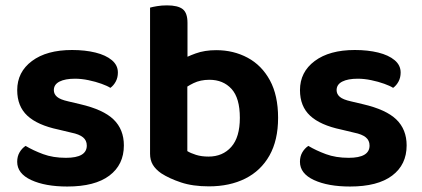

<svg xmlns="http://www.w3.org/2000/svg" viewBox="-20 -679 1570 715"><path d="M441.3 -137.5Q441.3 -65.6 387.3 -25Q333.4 15.6 230.5 15.6Q148.6 15.6 96.3 -8.5Q44 -32.7 44 -76.5Q44 -96.4 52.8 -111.6Q61.6 -126.7 75.3 -135.7Q103.6 -118.7 140.6 -105Q177.6 -91.3 225.6 -91.3Q303.2 -91.3 303.2 -136.9Q303.2 -156 289.3 -167.5Q275.4 -179.1 245.4 -185.1L197.4 -196.6Q119.9 -212.9 82 -248Q44.1 -283.1 44.1 -343.3Q44.1 -410.9 99 -451.8Q153.8 -492.8 248.4 -492.8Q296.8 -492.8 335.4 -483.3Q374 -473.8 396.5 -455Q419 -436.2 419 -409Q419 -390 411.1 -375.4Q403.3 -360.8 391 -351.8Q379.7 -359.2 357.9 -367Q336.1 -374.9 309.7 -380.4Q283.4 -385.9 259.4 -385.9Q222.6 -385.9 201.6 -375.2Q180.5 -364.4 180.5 -343.3Q180.5 -328.6 192.4 -318.4Q204.2 -308.1 234.3 -301.5L278.2 -291.1Q364.7 -271.1 403 -234Q441.3 -196.8 441.3 -137.5Z M785.1 -492.2Q849.7 -492.2 902.2 -464Q954.6 -435.9 985.1 -379.9Q1015.6 -323.9 1015.6 -240.2Q1015.6 -156.9 983.5 -99.9Q951.3 -43 893.4 -14Q835.4 15 757.9 15Q697.6 15 653.9 0.3Q610.1 -14.3 580.4 -33.6Q559.4 -48.2 549.1 -65.5Q538.8 -82.8 538.8 -106.4V-425.6H677.6V-116.3Q689.9 -108.6 710 -102.3Q730.1 -95.9 756.5 -95.9Q809.4 -95.9 841.3 -132Q873.2 -168 873.2 -240.2Q873.2 -314.1 842.1 -348Q811 -381.9 759.9 -381.9Q726.5 -381.9 700.7 -369.4Q675 -356.9 657 -341.5L651.9 -454Q674.6 -467.7 708.3 -479.9Q742 -492.2 785.1 -492.2ZM678.2 -393.1H538.8V-650.6Q547.8 -653.3 564.9 -656.1Q582 -659 601.9 -659Q642 -659 660.1 -645.2Q678.2 -631.4 678.2 -593.9Z M1494.3 -137.5Q1494.3 -65.6 1440.3 -25Q1386.4 15.6 1283.5 15.6Q1201.6 15.6 1149.3 -8.5Q1097 -32.7 1097 -76.5Q1097 -96.4 1105.8 -111.6Q1114.6 -126.7 1128.3 -135.7Q1156.6 -118.7 1193.6 -105Q1230.6 -91.3 1278.6 -91.3Q1356.2 -91.3 1356.2 -136.9Q1356.2 -156 1342.3 -167.5Q1328.4 -179.1 1298.4 -185.1L1250.4 -196.6Q1172.9 -212.9 1135 -248Q1097.1 -283.1 1097.1 -343.3Q1097.1 -410.9 1152 -451.8Q1206.8 -492.8 1301.4 -492.8Q1349.8 -492.8 1388.4 -483.3Q1427 -473.8 1449.5 -455Q1472 -436.2 1472 -409Q1472 -390 1464.1 -375.4Q1456.3 -360.8 1444 -351.8Q1432.7 -359.2 1410.9 -367Q1389.1 -374.9 1362.7 -380.4Q1336.4 -385.9 1312.4 -385.9Q1275.6 -385.9 1254.6 -375.2Q1233.5 -364.4 1233.5 -343.3Q1233.5 -328.6 1245.4 -318.4Q1257.2 -308.1 1287.3 -301.5L1331.2 -291.1Q1417.7 -271.1 1456 -234Q1494.3 -196.8 1494.3 -137.5Z"/></svg>

Font: Baloo Tamma 2
Style: Regular
Weight: 400
Designer: Divya Kowshik, Shuchita Grover and Ek Type
Foundry: Ek Type
Version: Version 1.700